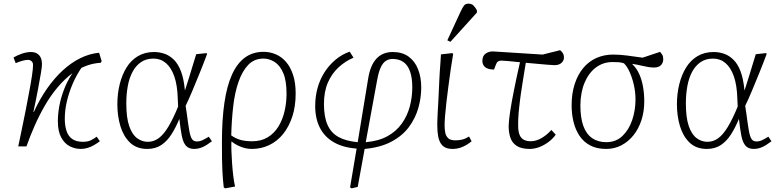

<svg xmlns="http://www.w3.org/2000/svg" viewBox="-20 -802 4278 1052"><path d="M423 14Q391 14 362.5 -0.5Q334 -15 315.5 -48.5Q297 -82 297 -138Q297 -177 305 -221Q313 -265 330.5 -311Q348 -357 377 -401Q334 -369 296 -324Q258 -279 227 -225.5Q196 -172 170.5 -114.5Q145 -57 125 0H80Q88 -40 99 -91Q110 -142 120.5 -196.5Q131 -251 140.5 -301.5Q150 -352 155.5 -389.5Q161 -427 161 -445Q161 -460 152.5 -467Q144 -474 134 -474Q118 -474 99 -468Q80 -462 66 -456L54 -487Q74 -499 100 -508Q126 -517 151 -517Q178 -517 194 -500Q210 -483 210 -450Q210 -436 204 -400.5Q198 -365 188 -311.5Q178 -258 163 -189L165 -188Q197 -258 237 -315.5Q277 -373 323 -415.5Q369 -458 419.5 -483Q470 -508 523 -513L537 -467L532 -458Q514 -457 495.5 -453.5Q477 -450 460 -444Q443 -438 426 -430Q399 -391 378.5 -343.5Q358 -296 346.5 -247Q335 -198 335 -151Q335 -115 344 -86Q353 -57 375 -41Q397 -25 434 -25Q463 -25 481 -35Q499 -45 510 -53L527 -28Q511 -16 494.5 -6.5Q478 3 460 8.5Q442 14 423 14Z M787 14Q728 14 692 -21Q656 -56 639.5 -111.5Q623 -167 623 -230Q623 -289 636 -341Q649 -393 673.5 -432.5Q698 -472 736 -494.5Q774 -517 824 -517Q854 -517 881.5 -507.5Q909 -498 932.5 -475Q956 -452 971.5 -411.5Q987 -371 993 -308H994Q1008 -351 1018.5 -385.5Q1029 -420 1038 -449.5Q1047 -479 1055 -505L1111 -511L1115 -507Q1095 -453 1074 -401.5Q1053 -350 1034 -304.5Q1015 -259 997 -222L1003 -183Q1011 -121 1017 -87Q1023 -53 1032 -40Q1041 -27 1058 -27Q1074 -27 1088.5 -33.5Q1103 -40 1124 -53L1141 -28Q1128 -18 1112.5 -8Q1097 2 1080 8Q1063 14 1044 14Q1014 14 998.5 -4Q983 -22 976 -58Q969 -94 963 -149H962Q943 -103 919.5 -66Q896 -29 864 -7.5Q832 14 787 14ZM790 -25Q822 -25 849 -44.5Q876 -64 902 -107Q928 -150 956 -218L954 -261Q952 -335 935 -383.5Q918 -432 889 -456.5Q860 -481 821 -481Q781 -481 752.5 -461.5Q724 -442 706 -408Q688 -374 680 -329.5Q672 -285 672 -236Q672 -157 688 -111Q704 -65 731 -45Q758 -25 790 -25Z M1214 230 1206 225Q1203 201 1201.5 180.5Q1200 160 1198.5 134Q1197 108 1196.5 70.5Q1196 33 1196 -24Q1196 -146 1209.5 -238.5Q1223 -331 1251 -393Q1279 -455 1322 -486.5Q1365 -518 1424 -518Q1460 -518 1492 -504Q1524 -490 1548 -462Q1572 -434 1586 -391Q1600 -348 1600 -290Q1600 -219 1581.5 -163Q1563 -107 1531 -67.5Q1499 -28 1455 -7Q1411 14 1360 14Q1329 14 1299 2Q1269 -10 1250 -26H1248Q1247 -6 1248 25Q1249 56 1251.5 91.5Q1254 127 1258 161Q1262 195 1268 220ZM1362 -28Q1411 -28 1446.5 -49.5Q1482 -71 1505 -108Q1528 -145 1539 -192Q1550 -239 1550 -289Q1550 -361 1531.5 -403Q1513 -445 1484 -463Q1455 -481 1424 -481Q1373 -481 1340 -446.5Q1307 -412 1286.5 -352.5Q1266 -293 1257.5 -217Q1249 -141 1247 -60Q1273 -42 1299.5 -35Q1326 -28 1362 -28Z M1907 230 1898 225 1934 12Q1861 7 1810 -22Q1759 -51 1733 -101.5Q1707 -152 1707 -221Q1707 -273 1720 -320Q1733 -367 1758 -406Q1783 -445 1818 -474.5Q1853 -504 1896 -519L1917 -486Q1872 -467 1835 -433Q1798 -399 1776.5 -349.5Q1755 -300 1755 -232Q1755 -162 1774.5 -118Q1794 -74 1834.5 -51.5Q1875 -29 1940 -23L1997 -370Q2003 -408 2014.5 -435.5Q2026 -463 2043 -481Q2060 -499 2082 -508Q2104 -517 2132 -517Q2184 -517 2218.5 -492Q2253 -467 2270.5 -423Q2288 -379 2288 -323Q2288 -266 2272 -210Q2256 -154 2220.5 -106Q2185 -58 2125 -26Q2065 6 1978 14L1940 222ZM1984 -23Q2055 -29 2103.5 -56Q2152 -83 2182 -125.5Q2212 -168 2225.5 -219Q2239 -270 2239 -324Q2239 -376 2226.5 -411Q2214 -446 2190 -462.5Q2166 -479 2131 -479Q2110 -479 2093.5 -468Q2077 -457 2065.5 -431.5Q2054 -406 2046 -361Z M2461 14Q2438 14 2422.5 7.5Q2407 1 2396.5 -14Q2386 -29 2381 -54Q2376 -79 2376 -115Q2376 -119 2376 -126.5Q2376 -134 2376.5 -145Q2377 -156 2377.5 -169.5Q2378 -183 2379 -199.5Q2380 -216 2381 -234.5Q2382 -253 2383 -273.5Q2384 -294 2385 -316Q2386 -338 2387 -361Q2388 -384 2389.5 -407.5Q2391 -431 2393 -455.5Q2395 -480 2396 -504L2458 -511L2463 -507Q2456 -467 2449.5 -421.5Q2443 -376 2437 -330Q2431 -284 2426 -241.5Q2421 -199 2418.5 -166.5Q2416 -134 2416 -115Q2416 -95 2419.5 -76Q2423 -57 2435.5 -45Q2448 -33 2475 -33Q2496 -33 2513.5 -37.5Q2531 -42 2550 -54L2564 -28Q2551 -17 2535 -7.5Q2519 2 2500.5 8Q2482 14 2461 14ZM2448 -573 2431 -581 2504 -739Q2514 -760 2522 -771Q2530 -782 2547 -782Q2564 -782 2574 -772Q2584 -762 2593 -746V-733Z M2882 14Q2837 14 2811.5 -2.5Q2786 -19 2776.5 -47.5Q2767 -76 2767 -112Q2768 -144 2775.5 -193Q2783 -242 2796.5 -309.5Q2810 -377 2829 -461Q2793 -465 2764 -467.5Q2735 -470 2726 -470Q2716 -470 2708.5 -465Q2701 -460 2696 -445L2687 -421Q2665 -421 2650.5 -427Q2636 -433 2629.5 -444Q2623 -455 2623 -468Q2623 -497 2642.5 -509.5Q2662 -522 2685 -520L2953 -503L3049 -527Q3060 -518 3065 -509Q3070 -500 3070 -486Q3070 -471 3057 -458Q3044 -445 3018 -445Q3009 -445 2984.5 -447Q2960 -449 2927.5 -452Q2895 -455 2861 -458Q2857 -435 2853.5 -412.5Q2850 -390 2846.5 -369Q2843 -348 2840 -328Q2837 -308 2834 -288.5Q2831 -269 2829 -251Q2827 -233 2825 -216Q2823 -199 2821.5 -182Q2820 -165 2819.5 -149Q2819 -133 2819 -118Q2818 -70 2835 -49Q2852 -28 2887 -28Q2917 -28 2946.5 -45Q2976 -62 3001 -90L3025 -64Q3009 -42 2986 -24.5Q2963 -7 2936 3.5Q2909 14 2882 14Z M3302 14Q3250 14 3214 -5Q3178 -24 3155.5 -57.5Q3133 -91 3122.5 -134Q3112 -177 3112 -225Q3112 -289 3128.5 -340.5Q3145 -392 3175 -428.5Q3205 -465 3247 -484Q3289 -503 3340 -503Q3360 -503 3379 -501.5Q3398 -500 3417.5 -497.5Q3437 -495 3457.5 -492Q3478 -489 3501 -486L3597 -518Q3603 -510 3608.5 -502Q3614 -494 3614 -478Q3614 -464 3607.5 -453Q3601 -442 3590 -437Q3579 -432 3565 -432Q3549 -432 3533 -434.5Q3517 -437 3496.5 -442Q3476 -447 3445 -452V-450Q3469 -427 3483 -395Q3497 -363 3503.5 -325.5Q3510 -288 3510 -246Q3510 -191 3494.5 -143.5Q3479 -96 3451 -61Q3423 -26 3385 -6Q3347 14 3302 14ZM3302 -23Q3355 -23 3390.5 -57Q3426 -91 3444 -144.5Q3462 -198 3462 -257Q3462 -296 3453.5 -334.5Q3445 -373 3431 -405Q3417 -437 3399 -455Q3384 -460 3371.5 -461Q3359 -462 3336 -462Q3285 -462 3245.5 -432.5Q3206 -403 3183.5 -350Q3161 -297 3160 -226Q3160 -157 3176 -112.5Q3192 -68 3224 -45.5Q3256 -23 3302 -23Z M3853 14Q3794 14 3758 -21Q3722 -56 3705.5 -111.5Q3689 -167 3689 -230Q3689 -289 3702 -341Q3715 -393 3739.5 -432.5Q3764 -472 3802 -494.5Q3840 -517 3890 -517Q3920 -517 3947.5 -507.5Q3975 -498 3998.5 -475Q4022 -452 4037.5 -411.5Q4053 -371 4059 -308H4060Q4074 -351 4084.5 -385.5Q4095 -420 4104 -449.5Q4113 -479 4121 -505L4177 -511L4181 -507Q4161 -453 4140 -401.5Q4119 -350 4100 -304.5Q4081 -259 4063 -222L4069 -183Q4077 -121 4083 -87Q4089 -53 4098 -40Q4107 -27 4124 -27Q4140 -27 4154.5 -33.5Q4169 -40 4190 -53L4207 -28Q4194 -18 4178.5 -8Q4163 2 4146 8Q4129 14 4110 14Q4080 14 4064.5 -4Q4049 -22 4042 -58Q4035 -94 4029 -149H4028Q4009 -103 3985.5 -66Q3962 -29 3930 -7.5Q3898 14 3853 14ZM3856 -25Q3888 -25 3915 -44.5Q3942 -64 3968 -107Q3994 -150 4022 -218L4020 -261Q4018 -335 4001 -383.5Q3984 -432 3955 -456.5Q3926 -481 3887 -481Q3847 -481 3818.5 -461.5Q3790 -442 3772 -408Q3754 -374 3746 -329.5Q3738 -285 3738 -236Q3738 -157 3754 -111Q3770 -65 3797 -45Q3824 -25 3856 -25Z"/></svg>

Font: Literata 18pt ExtraLight
Style: Italic
Weight: 250
Italic angle: -2°
Designer: Latin by Veronika Burian and Jose Scaglione. Greek by Irene Vlachou. Cyrillic by Vera Evstafieva
Foundry: TypeTogether
Version: Version 3.103;gftools[0.9.29]